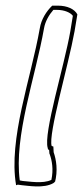

<svg xmlns="http://www.w3.org/2000/svg" viewBox="-20 -642 294 680"><path d="M121 -542C90 -365 9 -149 37 14C37 14 43 12 43 12C43 12 58 14 58 14C76 15 135 27 170 6L174 1V6C186 -38 179 -77 170 -103L169 -123L163 -125C150 -166 222 -409 244 -531L254 -591C244 -610 218 -622 185 -622H165C144 -602 126 -573 121 -542ZM136 -542C140 -566 154 -590 169 -607H182C209 -607 230 -597 238 -586L229 -531C208 -410 133 -169 149 -118L150 -113L154 -111L155 -98L156 -96C164 -74 170 -42 162 -5C132 10 80 0 61 -1L50 -3C29 -160 105 -367 136 -542Z"/></svg>

Font: Snowfall
Style: BlkOlObl
Weight: 900
Designer: Jasper
Foundry: Cannot Into Space Fonts
Version: Version 0.9